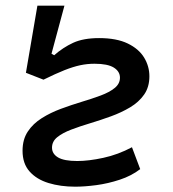

<svg xmlns="http://www.w3.org/2000/svg" viewBox="-20 -665 626 694"><path d="M252 9.8Q198.7 9.8 155.5 -3.4Q112.3 -16.6 86.9 -45.2Q61.5 -73.7 61.5 -120.1Q61.5 -161.1 80.6 -189.7Q99.6 -218.3 131.1 -238Q162.6 -257.8 200.2 -271.7Q237.8 -285.6 275.1 -296.9Q312.5 -308.1 344 -319.8Q375.5 -331.5 394.5 -346.9Q413.6 -362.3 413.6 -384.3Q413.6 -406.7 391.4 -420.7Q369.1 -434.6 321.8 -434.6Q295.4 -434.6 270 -429.2Q244.6 -423.8 213.1 -411.4Q181.6 -398.9 137.2 -377L127.9 -492.7L175.8 -465.3Q207.5 -493.2 244.4 -510.3Q281.2 -527.3 338.4 -527.3Q401.4 -527.3 441.7 -507.8Q481.9 -488.3 501 -456.8Q520 -425.3 520 -389.2Q520 -350.6 501 -323.2Q481.9 -295.9 450.4 -277.1Q418.9 -258.3 381.3 -244.6Q343.8 -231 306.4 -219.7Q269 -208.5 237.5 -196.5Q206.1 -184.6 187 -169.2Q168 -153.8 168 -131.3Q168 -108.9 189.9 -95.9Q211.9 -83 259.3 -83Q300.3 -83 353.5 -94.5Q406.7 -106 457 -132.8L486.8 -53.7Q455.1 -29.3 412.8 -15.4Q370.6 -1.5 328.1 4.2Q285.6 9.8 252 9.8ZM137.2 -377 73.7 -401.9 115.2 -644.5H212.9L159.7 -446.8Z"/></svg>

Font: Cascadia Code
Style: Italic
Weight: 400
Italic angle: -10°
Designer: Aaron Bell
Foundry: Saja Typeworks
Version: Version 2407.024